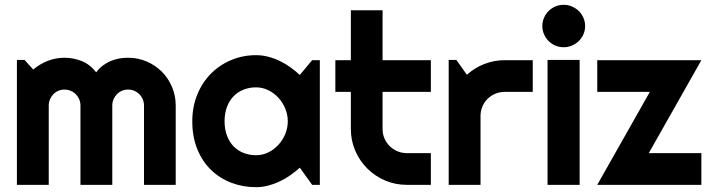

<svg xmlns="http://www.w3.org/2000/svg" viewBox="-20 -774 2980 804"><path d="M715.8 0H583V-332Q583 -345.7 577.9 -357.9Q572.8 -370.1 563.5 -379.4Q554.2 -388.7 542 -393.8Q529.8 -398.9 516.1 -398.9Q502.4 -398.9 490.5 -393.8Q478.5 -388.7 469.5 -379.4Q460.4 -370.1 455.3 -357.9Q450.2 -345.7 450.2 -332V0H316.9V-332Q316.9 -345.7 311.8 -357.9Q306.6 -370.1 297.4 -379.4Q288.1 -388.7 275.9 -393.8Q263.7 -398.9 250 -398.9Q236.3 -398.9 224.4 -393.8Q212.4 -388.7 203.4 -379.4Q194.3 -370.1 189.2 -357.9Q184.1 -345.7 184.1 -332V0H50.8V-522.9H83L119.1 -482.9Q147 -506.3 180.4 -519.3Q213.9 -532.2 250 -532.2Q286.6 -532.2 321.5 -518.6Q356.4 -504.9 382.8 -471.2Q395 -487.8 410.6 -499.5Q426.3 -511.2 443.6 -518.6Q460.9 -525.9 479.5 -529.1Q498 -532.2 516.1 -532.2Q557.6 -532.2 594 -516.6Q630.4 -501 657.5 -473.9Q684.6 -446.8 700.2 -410.2Q715.8 -373.5 715.8 -332Z M1319.3 0H1287.1L1235.4 -71.8Q1216.3 -54.7 1195.1 -39.8Q1173.8 -24.9 1150.4 -13.9Q1127 -2.9 1102.3 3.4Q1077.6 9.8 1052.2 9.8Q997.1 9.8 948.5 -8.8Q899.9 -27.3 863.5 -62.7Q827.1 -98.1 806.2 -149.4Q785.2 -200.7 785.2 -266.1Q785.2 -327.1 806.2 -378.2Q827.1 -429.2 863.5 -465.8Q899.9 -502.4 948.5 -522.7Q997.1 -543 1052.2 -543Q1077.6 -543 1102.5 -536.6Q1127.4 -530.3 1150.9 -519Q1174.3 -507.8 1195.6 -492.7Q1216.8 -477.5 1235.4 -460L1287.1 -522H1319.3ZM1185.1 -266.1Q1185.1 -293.5 1174.6 -319.1Q1164.1 -344.7 1146 -364.5Q1127.9 -384.3 1103.8 -396.2Q1079.6 -408.2 1052.2 -408.2Q1024.9 -408.2 1000.7 -398.9Q976.6 -389.6 958.7 -371.6Q940.9 -353.5 930.7 -326.9Q920.4 -300.3 920.4 -266.1Q920.4 -231.9 930.7 -205.3Q940.9 -178.7 958.7 -160.6Q976.6 -142.6 1000.7 -133.3Q1024.9 -124 1052.2 -124Q1079.6 -124 1103.8 -136Q1127.9 -147.9 1146 -167.7Q1164.1 -187.5 1174.6 -213.1Q1185.1 -238.8 1185.1 -266.1Z M1683.1 0Q1634.8 0 1592.3 -18.3Q1549.8 -36.6 1517.8 -68.6Q1485.8 -100.6 1467.5 -143.1Q1449.2 -185.5 1449.2 -233.9V-389.2H1384.3V-522H1449.2V-731H1582V-522H1784.2V-389.2H1582V-233.9Q1582 -212.9 1589.8 -194.6Q1597.7 -176.3 1611.3 -162.6Q1625 -148.9 1643.6 -140.9Q1662.1 -132.8 1683.1 -132.8H1784.2V0Z M1992.2 0H1858.9V-522.9H1891.1L1935.1 -460.9Q1967.3 -490.2 2008.3 -506.1Q2049.3 -522 2093.3 -522H2210.9V-389.2H2093.3Q2072.3 -389.2 2053.7 -381.3Q2035.2 -373.5 2021.5 -359.9Q2007.8 -346.2 2000 -327.6Q1992.2 -309.1 1992.2 -288.1Z M2430.2 -665Q2430.2 -646.5 2423.1 -630.4Q2416 -614.3 2403.8 -602.3Q2391.6 -590.3 2375.2 -583.3Q2358.9 -576.2 2340.3 -576.2Q2321.8 -576.2 2305.4 -583.3Q2289.1 -590.3 2277.1 -602.3Q2265.1 -614.3 2258.1 -630.4Q2251 -646.5 2251 -665Q2251 -683.1 2258.1 -699.5Q2265.1 -715.8 2277.1 -727.8Q2289.1 -739.7 2305.4 -746.8Q2321.8 -753.9 2340.3 -753.9Q2358.9 -753.9 2375.2 -746.8Q2391.6 -739.7 2403.8 -727.8Q2416 -715.8 2423.1 -699.5Q2430.2 -683.1 2430.2 -665ZM2407.2 0H2272.9V-522.9H2407.2Z M2917 0H2481L2701.2 -389.2H2481V-522H2917L2696.8 -132.8H2917Z"/></svg>

Font: Righteous
Style: Regular
Weight: 400
Version: Version 1.000